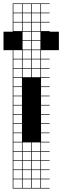

<svg xmlns="http://www.w3.org/2000/svg" viewBox="-74 -827 361 1115"><path d="M110.7 -803.6V-753.6H160.7V-803.6ZM110.7 -700H160.7V-750H110.7ZM57.1 -700H107.1V-750H57.1ZM3.6 -700H53.6V-750H3.6ZM3.6 -646.4H53.6V-696.4H3.6ZM110.7 -646.4H160.7V-696.4H110.7ZM57.1 -646.4H107.1V-696.4H57.1ZM110.7 -592.9H160.7V-642.9H110.7ZM57.1 -592.9H107.1V-642.9H57.1ZM110.7 -539.3H160.7V-589.3H110.7ZM57.1 -539.3H107.1V-589.3H57.1ZM110.7 -485.7H160.7V-535.7H110.7ZM3.6 -485.7H53.6V-535.7H3.6ZM57.1 -485.7H107.1V-535.7H57.1ZM3.6 -432.1H53.6V-482.1H3.6ZM110.7 -432.1H160.7V-482.1H110.7ZM57.1 -432.1H107.1V-482.1H57.1ZM3.6 -378.6H53.6V-428.6H3.6ZM110.7 -378.6H160.7V-428.6H110.7ZM57.1 -378.6H107.1V-428.6H57.1ZM3.6 -325H53.6V-375H3.6ZM3.6 -271.4H53.6V-321.4H3.6ZM3.6 -217.9H53.6V-267.9H3.6ZM3.6 -164.3H53.6V-214.3H3.6ZM3.6 -110.7H53.6V-160.7H3.6ZM3.6 -57.1H53.6V-107.1H3.6ZM53.6 -53.6H3.6V-3.6H53.6ZM57.1 50H107.1V0H57.1ZM110.7 50H160.7V0H110.7ZM3.6 50H53.6V0H3.6ZM57.1 103.6H107.1V53.6H57.1ZM110.7 103.6H160.7V53.6H110.7ZM3.6 103.6H53.6V53.6H3.6ZM57.1 210.7H107.1V160.7H57.1ZM110.7 210.7H160.7V160.7H110.7ZM3.6 210.7H53.6V160.7H3.6ZM57.1 264.3H107.1V214.3H57.1ZM110.7 264.3H160.7V214.3H110.7ZM3.6 264.3H53.6V214.3H3.6ZM57.1 -803.6V-753.6H107.1V-803.6ZM3.6 -803.6V-753.6H53.6V-803.6ZM0 267.9V-535.7H-53.6V-642.9H0V-807.1H214.3V-803.6H164.3V-753.6H214.3V-750H164.3V-700H214.3V-696.4H164.3V-646.4H214.3V-642.9H267.9V-535.7H164.3V-485.7H214.3V-482.1H164.3V-432.1H214.3V-428.6H164.3V-378.6H214.3V-375H164.3V-325H214.3V-321.4H164.3V-271.4H214.3V-267.9H164.3V-217.9H214.3V-214.3H164.3V-164.3H214.3V-160.7H164.3V-110.7H214.3V-107.1H164.3V-57.1H214.3V-53.6H164.3V-3.6H214.3V0H164.3V50H214.3V53.6H164.3V103.6H214.3V107.1H164.3V157.1H214.3V160.7H164.3V210.7H214.3V214.3H164.3V264.3H214.3V267.9ZM53.6 157.1V107.1H3.6V157.1ZM160.7 157.1V107.1H57.1V157.1H107.1V107.1H110.7V157.1Z"/></svg>

Font: Jersey 10 Charted
Style: Regular
Weight: 400
Designer: Sarah Cadigan-Fried
Version: Version 1.000; ttfautohint (v1.8.4.7-5d5b)